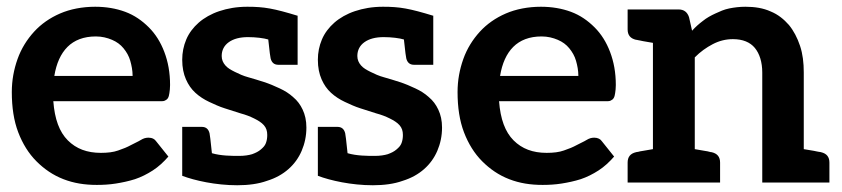

<svg xmlns="http://www.w3.org/2000/svg" viewBox="-20 -541 2496 569"><path d="M262 -521C224 -521 188 -514 158 -501C128 -488 102 -470 81 -447C60 -424 43 -397 32 -366C21 -335 15 -303 15 -268C15 -223 21 -183 34 -149C47 -115 65 -86 88 -63C111 -40 137 -22 168 -10C199 2 231 7 267 7C285 7 304 6 323 3C342 0 361 -4 380 -10C398 -16 416 -25 433 -36C450 -47 465 -61 479 -77L443 -122C440 -126 438 -128 434 -130C430 -132 425 -133 420 -133C412 -133 405 -131 397 -126C389 -121 379 -117 368 -111C357 -105 345 -100 330 -95C316 -90 299 -88 279 -88C238 -88 206 -100 181 -125C156 -150 142 -188 138 -241H455C461 -241 465 -241 469 -243C473 -245 476 -247 478 -251C480 -254 481 -259 482 -265C483 -271 484 -280 484 -289C484 -326 478 -358 467 -387C456 -416 441 -440 421 -460C401 -480 378 -496 351 -506C324 -516 294 -521 262 -521ZM264 -433C282 -433 298 -429 312 -423C326 -417 337 -409 346 -398C355 -387 362 -375 366 -361C370 -347 373 -332 373 -316H141C147 -353 160 -382 180 -402C200 -422 228 -433 264 -433Z M877 -216C870 -231 861 -243 849 -253C837 -264 824 -272 809 -279C794 -286 778 -293 762 -298C746 -303 731 -308 716 -312C701 -316 688 -322 676 -328C664 -334 655 -339 648 -347C641 -355 637 -364 637 -375C637 -392 644 -406 658 -416C672 -426 691 -431 715 -431C738 -431 762 -428 775 -424C779 -385 781 -373 782 -368C785 -356 792 -349 805 -349H846H858H862V-494H863C791 -516 763 -521 713 -521C681 -521 654 -516 630 -508C606 -500 585 -488 569 -474C553 -460 540 -443 532 -424C524 -405 520 -385 520 -364C520 -341 524 -322 531 -306C538 -290 547 -277 559 -266C571 -255 585 -246 600 -239C615 -232 630 -225 646 -220C662 -215 678 -210 693 -205C708 -201 721 -196 733 -190C745 -184 755 -178 762 -170C769 -162 772 -153 772 -141C772 -133 771 -125 768 -117C765 -109 760 -104 753 -98C746 -92 738 -88 727 -84C717 -81 704 -79 689 -79C667 -79 635 -79 608 -87C604 -127 602 -141 601 -146C598 -158 591 -165 578 -165H537H525H520V-70V-20C557 -6 619 8 683 8C716 8 746 4 771 -5C797 -13 818 -25 835 -40C852 -55 865 -73 874 -94C883 -115 888 -138 888 -163C888 -184 884 -201 877 -216Z M1279 -216C1272 -231 1263 -243 1251 -253C1239 -264 1226 -272 1211 -279C1196 -286 1180 -293 1164 -298C1148 -303 1133 -308 1118 -312C1103 -316 1090 -322 1078 -328C1066 -334 1057 -339 1050 -347C1043 -355 1039 -364 1039 -375C1039 -392 1046 -406 1060 -416C1074 -426 1093 -431 1117 -431C1140 -431 1164 -428 1177 -424C1181 -385 1183 -373 1184 -368C1187 -356 1194 -349 1207 -349H1248H1260H1264V-494H1265C1193 -516 1165 -521 1115 -521C1083 -521 1056 -516 1032 -508C1008 -500 987 -488 971 -474C955 -460 942 -443 934 -424C926 -405 922 -385 922 -364C922 -341 926 -322 933 -306C940 -290 949 -277 961 -266C973 -255 987 -246 1002 -239C1017 -232 1032 -225 1048 -220C1064 -215 1080 -210 1095 -205C1110 -201 1123 -196 1135 -190C1147 -184 1157 -178 1164 -170C1171 -162 1174 -153 1174 -141C1174 -133 1173 -125 1170 -117C1167 -109 1162 -104 1155 -98C1148 -92 1140 -88 1129 -84C1119 -81 1106 -79 1091 -79C1069 -79 1037 -79 1010 -87C1006 -127 1004 -141 1003 -146C1000 -158 993 -165 980 -165H939H927H922V-70V-20C959 -6 1021 8 1085 8C1118 8 1148 4 1173 -5C1199 -13 1220 -25 1237 -40C1254 -55 1267 -73 1276 -94C1285 -115 1290 -138 1290 -163C1290 -184 1286 -201 1279 -216Z M1583 -521C1545 -521 1509 -514 1479 -501C1449 -488 1423 -470 1402 -447C1381 -424 1364 -397 1353 -366C1342 -335 1336 -303 1336 -268C1336 -223 1342 -183 1355 -149C1368 -115 1386 -86 1409 -63C1432 -40 1458 -22 1489 -10C1520 2 1552 7 1588 7C1606 7 1625 6 1644 3C1663 0 1682 -4 1701 -10C1719 -16 1737 -25 1754 -36C1771 -47 1786 -61 1800 -77L1764 -122C1761 -126 1759 -128 1755 -130C1751 -132 1746 -133 1741 -133C1733 -133 1726 -131 1718 -126C1710 -121 1700 -117 1689 -111C1678 -105 1666 -100 1651 -95C1637 -90 1620 -88 1600 -88C1559 -88 1527 -100 1502 -125C1477 -150 1463 -188 1459 -241H1776C1782 -241 1786 -241 1790 -243C1794 -245 1797 -247 1799 -251C1801 -254 1802 -259 1803 -265C1804 -271 1805 -280 1805 -289C1805 -326 1799 -358 1788 -387C1777 -416 1762 -440 1742 -460C1722 -480 1699 -496 1672 -506C1645 -516 1615 -521 1583 -521ZM1585 -433C1603 -433 1619 -429 1633 -423C1647 -417 1658 -409 1667 -398C1676 -387 1683 -375 1687 -361C1691 -347 1694 -332 1694 -316H1462C1468 -353 1481 -382 1501 -402C1521 -422 1549 -433 1585 -433Z M2413 -90C2412 -90 2410 -91 2407 -91C2404 -91 2399 -93 2392 -94C2385 -95 2374 -97 2362 -99V-326C2362 -355 2359 -381 2351 -405C2343 -429 2332 -450 2318 -467C2303 -484 2286 -498 2264 -507C2242 -517 2217 -521 2189 -521C2172 -521 2156 -519 2141 -516C2126 -513 2113 -507 2100 -501C2087 -495 2074 -488 2063 -479C2051 -470 2041 -461 2031 -450L2022 -490C2017 -505 2007 -513 1991 -513H1915H1840V-454C1840 -437 1848 -427 1865 -423C1866 -423 1868 -423 1871 -422C1874 -422 1879 -420 1886 -419C1893 -418 1903 -416 1915 -414V-99C1903 -97 1893 -95 1886 -94C1879 -93 1874 -92 1871 -91C1868 -91 1866 -90 1865 -90C1848 -86 1840 -76 1840 -59V0H1915H2039H2114V-59C2114 -76 2106 -86 2089 -90C2088 -90 2086 -90 2083 -91C2080 -92 2075 -93 2068 -94C2061 -95 2051 -97 2039 -99V-371C2056 -388 2073 -400 2092 -410C2111 -420 2131 -425 2152 -425C2181 -425 2203 -416 2217 -399C2231 -382 2239 -357 2239 -326V0H2362H2438V-59C2438 -76 2430 -86 2413 -90Z"/></svg>

Font: SVN-Aleo
Style: Bold
Weight: 700
Designer: Alessio Laiso
Version: Version 1.2.2